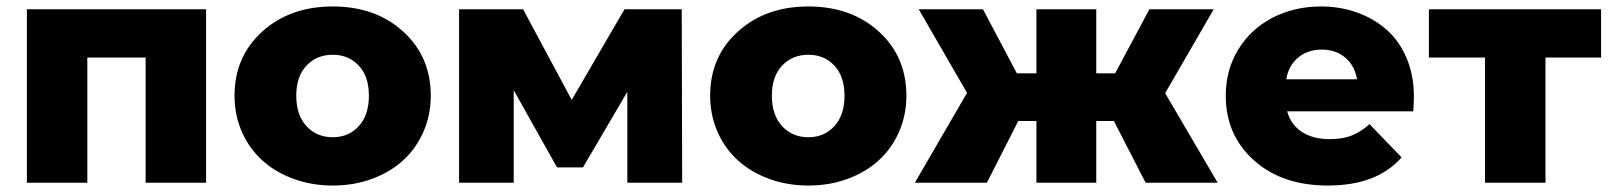

<svg xmlns="http://www.w3.org/2000/svg" viewBox="-20 -571 5033 600"><path d="M64 0V-542H624V0H435.1V-391.1H252.9V0Z M712.9 -272Q712.9 -394 799.6 -472.4Q886.2 -550.8 1020 -550.8Q1153.8 -550.8 1240 -472.4Q1326.2 -394 1326.2 -272Q1326.2 -211.4 1303.2 -159.2Q1280.3 -106.9 1240 -70.1Q1199.7 -33.2 1142.8 -12.2Q1085.9 8.8 1020 8.8Q954.1 8.8 897 -12.2Q839.8 -33.2 799.3 -70.1Q758.8 -106.9 735.8 -159.2Q712.9 -211.4 712.9 -272ZM1020 -142.1Q1069.3 -142.1 1101.1 -176.8Q1132.8 -211.4 1132.8 -272Q1132.8 -332 1101.1 -366Q1069.3 -399.9 1020 -399.9Q969.7 -399.9 937.7 -366Q905.8 -332 905.8 -272Q905.8 -211.4 937.7 -176.8Q969.7 -142.1 1020 -142.1Z M1414.6 0V-542H1614.7L1766.6 -258.8L1931.6 -542H2110.4L2111.8 0H1940.4V-284.2L1801.8 -47.9H1720.7L1585.4 -289.1V0Z M2199.2 -272Q2199.2 -394 2285.9 -472.4Q2372.6 -550.8 2506.3 -550.8Q2640.1 -550.8 2726.3 -472.4Q2812.5 -394 2812.5 -272Q2812.5 -211.4 2789.6 -159.2Q2766.6 -106.9 2726.3 -70.1Q2686 -33.2 2629.2 -12.2Q2572.3 8.8 2506.3 8.8Q2440.4 8.8 2383.3 -12.2Q2326.2 -33.2 2285.6 -70.1Q2245.1 -106.9 2222.2 -159.2Q2199.2 -211.4 2199.2 -272ZM2506.3 -142.1Q2555.7 -142.1 2587.4 -176.8Q2619.1 -211.4 2619.1 -272Q2619.1 -332 2587.4 -366Q2555.7 -399.9 2506.3 -399.9Q2456.1 -399.9 2424.1 -366Q2392.1 -332 2392.1 -272Q2392.1 -211.4 2424.1 -176.8Q2456.1 -142.1 2506.3 -142.1Z M3560.1 0 3460.9 -192.9H3405.8V0H3218.8V-192.9H3162.1L3064 0H2838.9L3002 -280.8L2851.1 -542H3051.8L3157.7 -341.8H3218.8V-542H3405.8V-341.8H3464.8L3571.8 -542H3772.9L3621.1 -279.8L3785.2 0Z M4129.4 8.8Q3986.3 8.8 3898.4 -70.1Q3810.5 -148.9 3810.5 -272Q3810.5 -352.1 3849.4 -416Q3888.2 -480 3956.3 -515.4Q4024.4 -550.8 4108.4 -550.8Q4168.9 -550.8 4221.4 -531.7Q4273.9 -512.7 4313.5 -477.8Q4353 -442.9 4375.7 -389.2Q4398.4 -335.4 4398.4 -270Q4398.4 -253.4 4396.5 -223.1H4002.4Q4013.7 -181.6 4048.3 -158.9Q4083 -136.2 4134.8 -136.2Q4174.8 -136.2 4203.4 -147.2Q4231.9 -158.2 4259.8 -183.1L4359.9 -79.1Q4283.2 8.8 4129.4 8.8ZM3999.5 -323.2H4220.7Q4213.4 -366.2 4183.8 -391.1Q4154.3 -416 4110.8 -416Q4066.4 -416 4036.6 -391.1Q4006.8 -366.2 3999.5 -323.2Z M4620.6 0V-391.1H4445.3V-542H4983.4V-391.1H4809.6V0Z"/></svg>

Font: Montserrat ExtraBold
Style: Regular
Weight: 800
Designer: Julieta Ulanovsky
Foundry: Julieta Ulanovsky
Version: Version 9.000